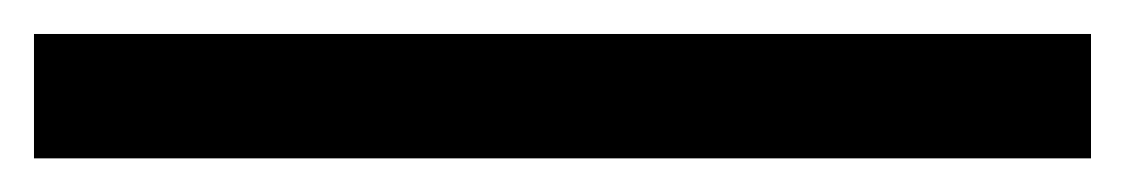

<svg xmlns="http://www.w3.org/2000/svg" viewBox="-20 63 662 113"><path d="M0 83H622.1V156.2H0Z"/></svg>

Font: Lesson One
Style: Regular
Weight: 400
Designer: But Ko, Victor Gaultney, Annie Olsen, Julie Remington, Don Collingsworth, Eric Hays, Becca Hirsbrunner
Version: Version 1.100